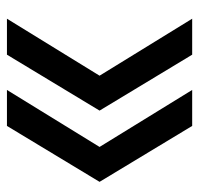

<svg xmlns="http://www.w3.org/2000/svg" viewBox="-30 -530 560 539"><g transform="rotate(90 249.5 -260.0)"><path d="M333 0H232L392 -260L232 -520H333L490 -260ZM133 0H32L192 -260L32 -520H133L290 -260Z"/></g></svg>

Font: M PLUS 2 Medium
Style: Regular
Weight: 500
Designer: Coji Morishita
Foundry: UNDERFOREST DESIGN
Version: Version 1.001